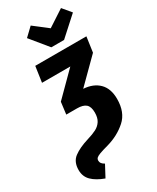

<svg xmlns="http://www.w3.org/2000/svg" viewBox="-304 -1025 1076 1317"><g transform="rotate(-30 234.5 -366.5)"><path d="M469 -574 287 -393Q365 -388 409.5 -343.5Q454 -299 454 -217Q454 -111 390.5 -54.5Q327 2 239 27Q191 40 168.5 48.5Q146 57 138 65Q130 73 130 86Q130 98 137 107.5Q144 117 160 126L112 216Q49 193 15 159.5Q-19 126 -19 74Q-19 9 24 -23Q67 -55 139 -77Q186 -91 214 -105.5Q242 -120 258.5 -145.5Q275 -171 275 -213Q275 -259 253 -278.5Q231 -298 183 -298H98L110 -393L287 -570H63L81 -694H486ZM488 -882 341 -749H240L127 -887L192 -949L302 -864L432 -949Z"/></g></svg>

Font: Fira Sans Condensed ExtraBold
Style: Italic
Weight: 800
Width: 3
Italic angle: -8°
Designer: bBox Type GmbH & Carrois Corporate GbR & Edenspiekermann AG
Foundry: bBox Type GmbH & Carrois Corporate GbR & Edenspiekermann AG
Version: Version 4.301